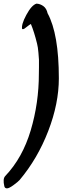

<svg xmlns="http://www.w3.org/2000/svg" viewBox="-50 -840 414 1057"><path d="M72 -680Q66 -704 95 -758Q124 -812 151 -820Q171 -819 188.5 -806.5Q206 -794 212 -767Q274 -653 274 -409Q274 -270 215.5 -118.5Q157 33 58 151Q49 161 24.5 179Q0 197 -11.5 197Q-23 197 -26 186Q-36 144 -21 129Q74 29 119 -122Q164 -273 164 -434Q164 -437 164.5 -469.5Q165 -502 164.5 -511Q164 -520 161.5 -550.5Q159 -581 154 -600Q138 -665 120 -708Q111 -703 100.5 -694.5Q90 -686 84 -682Q78 -678 72 -680Z"/></svg>

Font: Zhi Mang Xing
Style: Regular
Weight: 400
Designer: ZhongQi
Foundry: ZhongQi
Version: Version 2.001